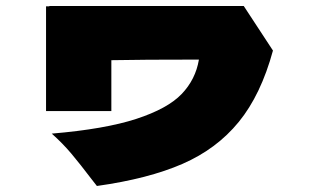

<svg xmlns="http://www.w3.org/2000/svg" viewBox="-20 -600 1040 638"><path d="M790 -580 887 -432Q847 -285 773.5 -195Q700 -105 586.5 -55.5Q473 -6 302 18L284 -5Q246 -55 217.5 -89Q189 -123 152 -156Q329 -171 433 -205Q537 -239 583.5 -287.5Q630 -336 641 -402Q450 -402 350 -400V-231H133V-579H144V-580Z"/></svg>

Font: Dela Gothic One
Style: Regular
Weight: 400
Designer: aratakana
Foundry: aratakana
Version: Version 1.004